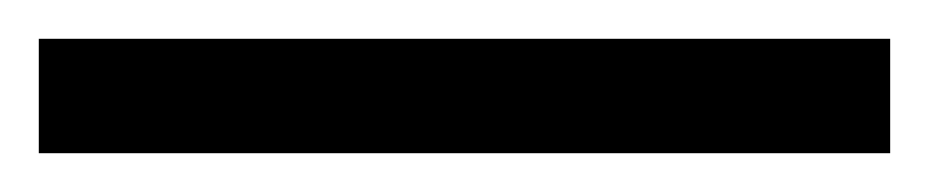

<svg xmlns="http://www.w3.org/2000/svg" viewBox="-25 63 479 99"><path d="M-5 142H434V83H-5Z"/></svg>

Font: Noto Serif Hebrew SemiCondensed ExtraBold
Style: Regular
Weight: 800
Width: 4
Designer: Monotype Design Team
Foundry: Monotype Imaging Inc.
Version: Version 2.004